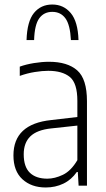

<svg xmlns="http://www.w3.org/2000/svg" viewBox="-20 -822 470 850"><path d="M182.5 8Q119 8 79.2 -28.5Q39.5 -65 39.5 -134Q39.5 -273 206.5 -290.5L322.5 -304V-375.5Q322.5 -454 289.2 -481.2Q256 -508.5 193.5 -508.5Q167 -508.5 134 -503.2Q101 -498 67.5 -486V-527Q95 -537 130.5 -542.8Q166 -548.5 197 -548.5Q278.5 -548.5 321.8 -510.5Q365 -472.5 365 -374V0H328L324.5 -60.5H320Q296 -26 260.5 -9Q225 8 182.5 8ZM85 -139Q85 -83.5 112.2 -57.2Q139.5 -31 189.5 -31Q222.5 -31 258.5 -48.2Q294.5 -65.5 322.5 -113V-266L207 -253.5Q144 -247 114.5 -218.5Q85 -190 85 -139ZM97.5 -644.5Q100 -727.5 130.5 -764.8Q161 -802 211.5 -802Q261.5 -802 293.2 -764.2Q325 -726.5 327.5 -644.5H294Q290.5 -712.5 269.5 -741Q248.5 -769.5 211.5 -769.5Q174.5 -769.5 153.8 -741Q133 -712.5 131 -644.5Z"/></svg>

Font: Encode Sans Condensed ExtraLight
Style: Regular
Weight: 200
Width: 3
Designer: Multiple Designers
Foundry: Impallari Type
Version: Version 3.000; ttfautohint (v1.8.3) -l 8 -r 50 -G 200 -x 14 